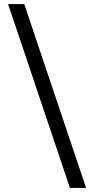

<svg xmlns="http://www.w3.org/2000/svg" viewBox="-20 -770 454 950"><path d="M20 -750H100L406 160H326Z"/></svg>

Font: Thasadith
Style: Bold
Weight: 700
Designer: Cadson Demak Co.,Ltd.
Foundry: Cadson Demak Co.,Ltd.
Version: Version 1.000; ttfautohint (v1.6)